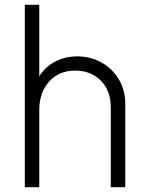

<svg xmlns="http://www.w3.org/2000/svg" viewBox="-20 -777 612 797"><path d="M83 -757H143V-460Q167 -499 208.5 -521Q250 -543 301 -543Q355 -543 400.5 -518Q446 -493 473 -448Q500 -403 500 -347V0H440V-330Q440 -401 398.5 -442.5Q357 -484 292 -484Q225 -484 184 -438.5Q143 -393 143 -320V0H83Z"/></svg>

Font: Eudoxus Sans Light
Style: Regular
Weight: 300
Designer: Stijn de Vries
Foundry: tokotype
Version: Version 2.005